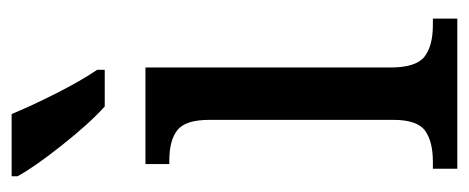

<svg xmlns="http://www.w3.org/2000/svg" viewBox="-258 -548 806 330"><g transform="rotate(-90 145.0 -383.0)"><path d="M20 -42H32Q67 -42 85.5 -55.5Q104 -69 104 -110V-426Q104 -467 86.5 -481Q69 -495 34 -495H28V-536H194V-115Q194 -71 212.5 -56.5Q231 -42 267 -42H278V0H20ZM190 -619V-606H143H127Q98 -632 60 -680Q22 -728 7 -756V-766H96H114Q128 -732 149.5 -689.5Q171 -647 190 -619Z"/></g></svg>

Font: Noto Serif Narrow
Style: Regular
Weight: 400
Width: 4
Designer: Monotype Design Team
Foundry: Monotype Imaging Inc.
Version: Version 1.001